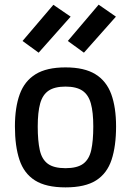

<svg xmlns="http://www.w3.org/2000/svg" viewBox="-20 -804 570 835"><path d="M264.9 10.9Q179.7 10.9 132 -19.5Q84.2 -49.8 64.6 -109.1Q44.9 -168.4 44.9 -254Q44.9 -336.9 65.9 -394.3Q86.8 -451.6 134.8 -481.2Q182.7 -510.9 264.9 -510.9Q347 -510.9 395 -481.2Q442.9 -451.6 463.9 -394.3Q484.8 -336.9 484.8 -254Q484.8 -168.4 465.2 -109.1Q445.6 -49.8 398 -19.5Q350.4 10.9 264.9 10.9ZM264.9 -72.6Q315.7 -72.6 341.8 -91.8Q367.8 -111 376.8 -151.4Q385.7 -191.8 385.7 -254Q385.7 -316 375.1 -354.1Q364.5 -392.2 338.2 -409.8Q311.9 -427.4 264.9 -427.4Q217.8 -427.4 191.6 -409.8Q165.3 -392.2 154.7 -354.1Q144.1 -316 144.1 -254Q144.1 -191.8 153 -151.4Q161.9 -111 188 -91.8Q214.1 -72.6 264.9 -72.6ZM345 -574.9 274.9 -625.8 409 -783.7 484.1 -731.6ZM148 -574.9 78 -625.8 212.1 -783.1 287.2 -731.6Z"/></svg>

Font: TitilliumWeb ExtraLight
Style: Regular
Weight: 400
Designer: Mohamed Gaber, Accademia di Belle Arti di Urbino and others
Foundry: Kief Type Foundry, Accademia di Belle Arti di Urbino and others
Version: Version 3.000; ttfautohint (v1.8.2)